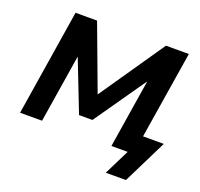

<svg xmlns="http://www.w3.org/2000/svg" viewBox="-146 -868 1248 1199"><g transform="rotate(20 477.5 -268.0)"><path d="M676 169 760 0H652L729 -484L740 -478L485 -112H396L253 -479L268 -482L191 0H45L157 -705H300L472 -244L444 -248L758 -705H910L817 -124H955L810 169Z"/></g></svg>

Font: Nunito Sans 9pt ExtraBold
Style: Italic
Weight: 800
Italic angle: -9°
Version: Version 3.101;gftools[0.9.27]